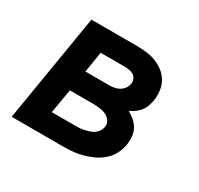

<svg xmlns="http://www.w3.org/2000/svg" viewBox="-117 -662 834 805"><g transform="rotate(30 300.0 -260.0)"><path d="M25 0 111 -520H331Q355 -520 379 -517Q403 -514 424.5 -505.5Q446 -497 464 -483Q482 -469 493.5 -449Q505 -429 508 -405Q511 -381 507 -356Q504 -342 499.5 -328.5Q495 -315 485.5 -303Q476 -291 463.5 -282Q451 -273 438 -267Q454 -258 468.5 -245.5Q483 -233 492 -217Q501 -201 503 -181Q505 -161 502 -141Q498 -117 486.5 -94.5Q475 -72 455.5 -55Q436 -38 413.5 -27.5Q391 -17 367 -10.5Q343 -4 319.5 -2Q296 0 273 0ZM198 -319H313Q325 -319 337 -321Q349 -323 360.5 -329.5Q372 -336 380 -347Q388 -358 390 -370Q392 -382 387.5 -392.5Q383 -403 374 -409Q365 -415 353.5 -417Q342 -419 330 -419H214ZM161 -101H272Q283 -101 294.5 -101.5Q306 -102 316.5 -104.5Q327 -107 338.5 -110.5Q350 -114 360 -120.5Q370 -127 376.5 -137Q383 -147 385 -158Q388 -175 379 -188Q370 -201 356 -207.5Q342 -214 326 -216Q310 -218 293 -218H181Z"/></g></svg>

Font: Iosevka Aile Oblique
Style: Bold
Weight: 700
Italic angle: -9°
Designer: Belleve Invis
Foundry: Belleve Invis
Version: Version 31.1.0; ttfautohint (v1.8.4)